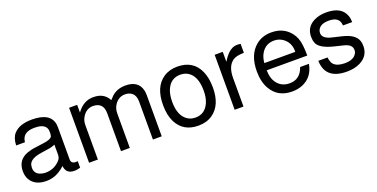

<svg xmlns="http://www.w3.org/2000/svg" viewBox="-21 -1117 3375 1719"><g transform="rotate(-20 1666.0 -258.0)"><path d="M535.2 -48.8V14.2Q505.9 22 488.8 22.9H487.8H478Q407.2 22.9 394 -40L392.1 -54.2Q363.8 -27.8 336.9 -12.2Q280.8 22.9 213.9 22.9Q104 22.9 61 -51.8Q42 -85.9 42 -131.8Q42 -233.9 133.8 -272L145 -275.9L179.2 -286.1Q188 -288.1 198.2 -290Q228 -294.9 301.8 -304.2Q375 -313 386.2 -341.8V-342.8V-344.2L389.2 -361.8V-383.8Q389.2 -448.2 308.1 -460Q291 -461.9 272 -461.9Q168.9 -461.9 151.9 -387.2Q149.9 -377.9 148.9 -369.1H64.9Q67.9 -440.9 101.1 -478Q155.8 -539.1 274.9 -539.1Q451.2 -539.1 470.2 -422.9Q472.2 -411.1 472.2 -396V-87.9Q472.2 -46.9 517.1 -46.9H519Q524.9 -46.9 529.8 -47.9H530.8ZM389.2 -165V-258.8L378.9 -254.9Q362.8 -248 340.8 -243.2L254.9 -230Q148.9 -214.8 132.8 -161.1L128.9 -134.8V-133.8Q128.9 -68.8 195.8 -54.2Q211.9 -49.8 231.9 -49.8Q304.2 -49.8 356 -97.2Q369.1 -108.9 377 -120.1Q389.2 -138.2 389.2 -165Z M625.5 -523.9H702.6V-450.2Q756.8 -525.9 830.6 -537.1Q839.8 -538.1 850.6 -539.1H863.8Q952.6 -539.1 995.6 -474.1Q1000.5 -466.8 1004.9 -459L1033.7 -490.2Q1084.5 -538.1 1165.5 -539.1Q1287.6 -539.1 1312.5 -440.9Q1317.9 -418.9 1317.9 -393.1V0H1233.9V-360.8Q1233.9 -441.9 1170.9 -460.9Q1154.8 -465.8 1136.7 -465.8Q1075.7 -465.8 1038.6 -412.1Q1013.7 -376 1013.7 -329.1V0H929.7V-360.8Q929.7 -448.2 858.9 -462.9L832.5 -465.8Q770.5 -465.8 733.9 -410.2Q709.5 -375 709.5 -329.1V0H625.5Z M1660.2 -539.1Q1812 -539.1 1869.1 -410.2Q1897.9 -345.2 1897.9 -253.9Q1897.9 -86.9 1796.4 -16.1Q1740.2 22.9 1661.1 22.9Q1517.1 22.9 1457 -96.2Q1424.3 -162.1 1424.3 -257.8Q1424.3 -432.1 1529.3 -502Q1584 -539.1 1660.2 -539.1ZM1661.1 -461.9Q1568.4 -461.9 1530.3 -370.1Q1511.2 -323.2 1511.2 -257.8Q1511.2 -121.1 1589.4 -73.2Q1620.1 -54.2 1661.1 -54.2Q1751 -54.2 1790 -142.1Q1811 -189 1811 -254.9Q1811 -399.9 1729 -445.8Q1699.2 -461.9 1661.1 -461.9Z M2012.7 -523.9H2089.8V-429.2Q2114.7 -470.2 2138.7 -495.1Q2180.7 -539.1 2232.9 -539.1H2243.7L2264.6 -536.1V-451.2Q2192.9 -450.2 2161.6 -429.2Q2159.7 -428.2 2157.7 -426.8L2155.8 -424.8Q2096.7 -381.8 2096.7 -272V0H2012.7Z M2789.6 -233.9H2403.3Q2404.3 -162.1 2431.2 -122.1Q2474.6 -54.2 2557.1 -54.2Q2659.2 -54.2 2694.3 -159.2H2778.3Q2756.3 -38.1 2652.3 4.9Q2608.4 22.9 2554.2 22.9Q2418.5 22.9 2355.5 -86.9Q2316.4 -154.8 2316.4 -254.9Q2316.4 -413.1 2410.2 -490.2Q2470.2 -539.1 2556.2 -539.1Q2671.4 -539.1 2736.3 -457Q2756.3 -432.1 2768.6 -400.9Q2789.6 -347.2 2789.6 -233.9ZM2405.3 -301.8H2699.2L2700.2 -308.1Q2700.2 -388.2 2641.6 -433.1Q2603.5 -461.9 2555.2 -461.9Q2470.2 -461.9 2429.2 -387.2Q2409.2 -351.1 2405.3 -301.8Z M3270 -377.9H3182.1Q3179.2 -461.9 3077.1 -461.9Q2995.1 -461.9 2972.2 -413.1Q2965.8 -399.9 2965.8 -382.8Q2965.8 -337.9 3032.2 -315.9L3063 -308.1L3143.1 -289.1Q3261.2 -261.2 3284.2 -190.9Q3291 -169.9 3291 -143.1Q3291 -46.9 3201.2 -2.9Q3148.9 22.9 3075.2 22.9Q2880.9 22.9 2867.2 -139.2L2866.2 -155.8H2954.1Q2960 -108.9 2978 -88.9Q3011.2 -54.2 3082 -54.2Q3166 -54.2 3193.8 -101.1Q3204.1 -116.2 3204.1 -136.2Q3204.1 -182.1 3149.9 -201.2Q3141.1 -204.1 3130.9 -207H3129.9L3123 -209L3044.9 -228Q2926.3 -256.8 2895 -308.1Q2886.2 -324.2 2881.8 -345.2L2878.9 -378.9Q2878.9 -472.2 2962.9 -514.2Q3012.2 -539.1 3080.1 -539.1Q3225.1 -539.1 3260.3 -438Q3270 -411.1 3270 -377.9Z"/></g></svg>

Font: SolaimanLipi
Style: Normal
Weight: 400
Designer: Solaiman Karim
Foundry: Al Mamun Sumon
Version: Version 2.000